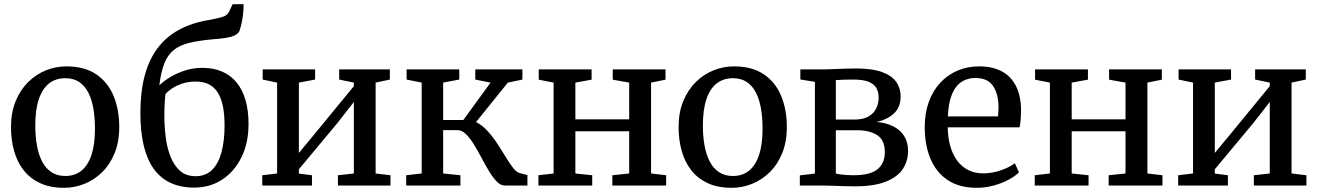

<svg xmlns="http://www.w3.org/2000/svg" viewBox="-20 -886 6298 917"><path d="M32.5 -278.5Q32.5 -349 54.8 -403Q77 -457 114.5 -494Q152 -531 199.2 -550Q246.5 -569 296.5 -569Q384 -569 440 -530.8Q496 -492.5 522.8 -427Q549.5 -361.5 549.5 -279.5Q549.5 -209 527.5 -154.8Q505.5 -100.5 467.8 -63.5Q430 -26.5 383 -7.8Q336 11 285.5 11Q220 11 172.2 -11Q124.5 -33 93.5 -72.2Q62.5 -111.5 47.5 -164.5Q32.5 -217.5 32.5 -278.5ZM292 -45.5Q337 -45.5 368.5 -70.5Q400 -95.5 416.8 -145.8Q433.5 -196 433.5 -271.5Q433.5 -323 426 -367Q418.5 -411 401.8 -443.8Q385 -476.5 358 -494.5Q331 -512.5 292 -512.5Q246.5 -512.5 214.5 -487.5Q182.5 -462.5 165.5 -412.5Q148.5 -362.5 148.5 -286.5Q148.5 -234.5 156.5 -190.5Q164.5 -146.5 181.5 -114Q198.5 -81.5 226 -63.5Q253.5 -45.5 292 -45.5Z M907.5 10Q844 10 795.8 -12Q747.5 -34 715.2 -78.2Q683 -122.5 666.8 -189.2Q650.5 -256 650.5 -346.5Q650.5 -447 670.8 -523.5Q691 -600 731.5 -654.5Q772 -709 833.2 -742.8Q894.5 -776.5 977 -790.5Q1014.5 -797 1039.8 -804.2Q1065 -811.5 1073.5 -829L1091 -866H1143.5Q1143.5 -841.5 1140.8 -818Q1138 -794.5 1133.5 -773.8Q1129 -753 1123 -736.5Q1115.5 -723.5 1098.8 -716Q1082 -708.5 1057 -704.8Q1032 -701 998.5 -698.5Q930.5 -692.5 884.8 -681.5Q839 -670.5 810 -647.2Q781 -624 765 -583.5Q749 -543 741 -478.5Q765 -501.5 797.2 -520.2Q829.5 -539 867.5 -550.5Q905.5 -562 945.5 -562Q1000 -562 1041.2 -544Q1082.5 -526 1110.5 -491.5Q1138.5 -457 1152.8 -407.2Q1167 -357.5 1167 -294Q1167 -203 1133.2 -134.8Q1099.5 -66.5 1041 -28.2Q982.5 10 907.5 10ZM914 -44.5Q962 -44.5 992.5 -74.2Q1023 -104 1037.8 -158.5Q1052.5 -213 1052.5 -286.5Q1052.5 -343.5 1043.5 -383.5Q1034.5 -423.5 1017 -448.5Q999.5 -473.5 973.8 -485Q948 -496.5 914 -496.5Q879 -496.5 849.8 -486.5Q820.5 -476.5 800 -462.5Q779.5 -448.5 770 -436Q768.5 -421.5 767.2 -404Q766 -386.5 765.5 -368.5Q765 -350.5 765 -334.5Q765 -284 771.2 -232.8Q777.5 -181.5 794 -139Q810.5 -96.5 839.5 -70.5Q868.5 -44.5 914 -44.5Z M1232.5 0V-49L1303.5 -57.5V-491.5L1234.5 -506V-554.5H1485V-506L1407.5 -491.5V-155.5L1480 -243L1670 -474.5V-491.5L1600 -506V-554.5H1842V-506L1774 -491.5V-57.5L1845 -49V0H1594V-49L1670 -57.5V-399L1592 -299L1407.5 -77.5V-57L1470 -49V0Z M1920 0V-49L1994 -57.5V-491.5L1922 -506V-554.5H2173.5V-506L2096.5 -491.5V-313H2193L2323 -491.5L2250 -506V-554.5H2475V-506L2405.5 -491.5L2253.5 -303Q2282 -289 2307 -262Q2332 -235 2353.8 -202Q2375.5 -169 2394.2 -138Q2413 -107 2429.5 -85.5Q2446 -64 2460.5 -60L2499 -49.5V0H2390.5Q2371 0 2352.5 -19Q2334 -38 2315.8 -68.2Q2297.5 -98.5 2279.8 -132.2Q2262 -166 2243.5 -196Q2225 -226 2205.5 -245.2Q2186 -264.5 2165 -264.5H2096.5V-57.5L2179 -49V0Z M2551.5 0V-49L2624 -57.5V-491.5L2553 -505.5V-554.5H2805.5V-505.5L2728 -491.5V-316H2985V-491.5L2906.5 -505.5V-554.5H3158.5V-505.5L3089.5 -491.5V-57.5L3161.5 -49V0H2904.5V-49L2985 -57.5V-259H2728V-57.5L2808.5 -49V0Z M3221 -278.5Q3221 -349 3243.2 -403Q3265.5 -457 3303 -494Q3340.5 -531 3387.8 -550Q3435 -569 3485 -569Q3572.5 -569 3628.5 -530.8Q3684.5 -492.5 3711.2 -427Q3738 -361.5 3738 -279.5Q3738 -209 3716 -154.8Q3694 -100.5 3656.2 -63.5Q3618.5 -26.5 3571.5 -7.8Q3524.5 11 3474 11Q3408.5 11 3360.8 -11Q3313 -33 3282 -72.2Q3251 -111.5 3236 -164.5Q3221 -217.5 3221 -278.5ZM3480.5 -45.5Q3525.5 -45.5 3557 -70.5Q3588.5 -95.5 3605.2 -145.8Q3622 -196 3622 -271.5Q3622 -323 3614.5 -367Q3607 -411 3590.2 -443.8Q3573.5 -476.5 3546.5 -494.5Q3519.5 -512.5 3480.5 -512.5Q3435 -512.5 3403 -487.5Q3371 -462.5 3354 -412.5Q3337 -362.5 3337 -286.5Q3337 -234.5 3345 -190.5Q3353 -146.5 3370 -114Q3387 -81.5 3414.5 -63.5Q3442 -45.5 3480.5 -45.5Z M4062 4Q4038.5 4 4008.2 3Q3978 2 3950.5 1Q3923 0 3906.5 0H3800V-48.5L3872 -57V-495L3802.5 -506.5V-554.5H3915Q3932 -554.5 3957.8 -555.8Q3983.5 -557 4012.2 -558Q4041 -559 4066 -559Q4147 -559 4193.8 -541.5Q4240.5 -524 4261 -494Q4281.5 -464 4281.5 -425.5Q4281.5 -374 4249.8 -344.5Q4218 -315 4167 -303.5Q4213.5 -299.5 4247.2 -282Q4281 -264.5 4299 -235.2Q4317 -206 4317 -165Q4317 -117.5 4292 -79.2Q4267 -41 4211 -18.5Q4155 4 4062 4ZM4054.5 -49Q4137.5 -49 4171.8 -78.2Q4206 -107.5 4206 -158.5Q4206 -217.5 4169 -240.8Q4132 -264 4073.5 -264H3972V-57Q3980 -55 3993 -53.2Q4006 -51.5 4022 -50.2Q4038 -49 4054.5 -49ZM3972 -315H4060.5Q4103 -315 4128.2 -329.8Q4153.5 -344.5 4165 -368.5Q4176.5 -392.5 4176.5 -420Q4176.5 -445.5 4166 -464.8Q4155.5 -484 4129.5 -495Q4103.5 -506 4057 -506Q4035.5 -506 4013.8 -505.5Q3992 -505 3972 -503.5Z M4645 11Q4561.5 11 4506.2 -26Q4451 -63 4423.8 -128.2Q4396.5 -193.5 4396.5 -279Q4396.5 -345 4415.8 -398.5Q4435 -452 4470 -490Q4505 -528 4552.5 -548.5Q4600 -569 4657 -569Q4750.5 -569 4801.8 -517.8Q4853 -466.5 4856.5 -370Q4856.5 -340 4855 -317.5Q4853.5 -295 4849.5 -278H4506.5Q4507 -229.5 4518.2 -189.2Q4529.5 -149 4550.8 -119.8Q4572 -90.5 4603.5 -74.2Q4635 -58 4676.5 -58Q4718.5 -58 4761.2 -73Q4804 -88 4827 -106.5L4846.5 -63Q4828.5 -44.5 4796.8 -27.5Q4765 -10.5 4725.5 0.2Q4686 11 4645 11ZM4507 -330H4746.5Q4747.5 -339 4748.2 -351.5Q4749 -364 4749 -373.5Q4749 -434.5 4723.8 -474Q4698.5 -513.5 4639 -513.5Q4612 -513.5 4589 -504Q4566 -494.5 4548.5 -473.5Q4531 -452.5 4520.2 -417.2Q4509.5 -382 4507 -330Z M4922 0V-49L4994.5 -57.5V-491.5L4923.5 -505.5V-554.5H5176V-505.5L5098.5 -491.5V-316H5355.5V-491.5L5277 -505.5V-554.5H5529V-505.5L5460 -491.5V-57.5L5532 -49V0H5275V-49L5355.5 -57.5V-259H5098.5V-57.5L5179 -49V0Z M5607 0V-49L5678 -57.5V-491.5L5609 -506V-554.5H5859.5V-506L5782 -491.5V-155.5L5854.5 -243L6044.5 -474.5V-491.5L5974.5 -506V-554.5H6216.5V-506L6148.5 -491.5V-57.5L6219.5 -49V0H5968.5V-49L6044.5 -57.5V-399L5966.5 -299L5782 -77.5V-57L5844.5 -49V0Z"/></svg>

Font: Merriweather 20pt
Style: Regular
Weight: 400
Version: Version 2.100